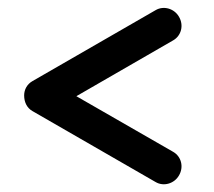

<svg xmlns="http://www.w3.org/2000/svg" viewBox="-20 -576 540 485"><path d="M432.1 -132.8C444.8 -154.3 438 -180.7 417.5 -192.4L172.9 -333L417.5 -474.1C438 -485.8 444.8 -512.2 432.1 -533.7C420.4 -554.2 393.6 -562.5 373 -550.3L62 -371.1C48.3 -363.3 41 -349.6 41 -335C41 -318.8 47.4 -303.7 62 -295.4L373 -116.2C393.6 -104 420.4 -112.3 432.1 -132.8Z"/></svg>

Font: Supermercado One
Style: Regular
Weight: 400
Designer: James Grieshaber
Foundry: James Grieshaber
Version: Version 1.002